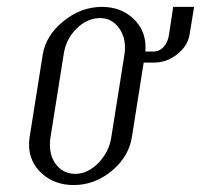

<svg xmlns="http://www.w3.org/2000/svg" viewBox="-20 -532 578 552"><path d="M63.5 -116.7Q63.5 -126 64.9 -136.2L103 -376Q112.3 -430.7 162.8 -471.4Q213.4 -512.2 272.9 -512.2Q327.1 -512.2 362.8 -479Q398.4 -445.8 398.4 -396.5Q398.4 -387.7 397.9 -383.8H420.9Q438.5 -383.8 450.7 -397.5Q462.9 -411.1 465.8 -432.1L478 -512.2H538.1L524.9 -432.1Q519.5 -399.9 489.5 -376Q459.5 -352.1 422.9 -352.1H393.1L358.9 -136.2Q349.6 -80.6 300.8 -40.3Q252 0 191.9 0Q136.7 0 100.1 -33.4Q63.5 -66.9 63.5 -116.7ZM123.5 -116.2Q123.5 -79.6 143.8 -55.9Q164.1 -32.2 196.8 -32.2Q231.9 -32.2 262.5 -63.2Q293 -94.2 299.8 -136.2L337.9 -376Q339.4 -385.3 339.4 -394.5Q339.4 -430.7 319.1 -455.3Q298.8 -480 268.1 -480Q230.5 -480 200 -449.7Q169.4 -419.4 163.1 -376L125 -136.2Q123.5 -126 123.5 -116.2Z"/></svg>

Font: Gawaa
Style: Italic
Weight: 400
Designer: T. Christopher White
Version: Version 1.0